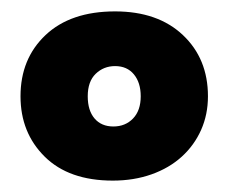

<svg xmlns="http://www.w3.org/2000/svg" viewBox="-20 -680 401 337"><path d="M178 -363Q101 -363 58.5 -405Q16 -447 16 -511Q16 -577 60 -618.5Q104 -660 182 -660Q257 -660 301 -618.5Q345 -577 345 -511Q345 -479 333 -452Q321 -425 299 -405Q277 -385 246 -374Q215 -363 178 -363ZM179 -458Q200 -458 213.5 -472Q227 -486 227 -511Q227 -535 215 -549.5Q203 -564 182 -564Q162 -564 148 -550.5Q134 -537 134 -511Q134 -486 146 -472Q158 -458 179 -458Z"/></svg>

Font: Baloo Tamma
Style: Regular
Weight: 400
Designer: Divya Kowshik and Ek Type
Foundry: Ek Type
Version: Version 1.443;PS 1.000;hotconv 16.6.51;makeotf.lib2.5.65220;